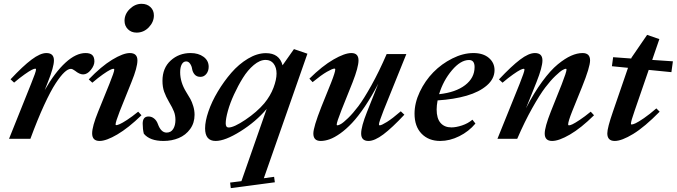

<svg xmlns="http://www.w3.org/2000/svg" viewBox="-20 -720 3511 996"><path d="M26.9 0 141.6 -286.1Q167 -348.1 167 -359.9Q167 -363.8 162.6 -363.8Q157.2 -363.8 144.8 -357.7Q132.3 -351.6 107.7 -334.2Q83 -316.9 53.2 -291.5L34.7 -308.6Q98.6 -377 143.8 -410.9Q189 -444.8 220.7 -444.8Q259.8 -444.8 259.8 -406.7Q259.8 -372.6 228.5 -294.4L211.9 -252.4Q265.1 -345.2 319.6 -395Q374 -444.8 423.8 -444.8Q447.8 -444.8 458.7 -434.3Q469.7 -423.8 469.7 -401.4Q469.7 -380.4 451.2 -357.2Q432.6 -334 411.1 -334Q392.6 -334 369.1 -353Q356 -362.8 347.7 -362.8Q333 -362.8 313.7 -344.7Q294.4 -326.7 268.6 -287.4Q242.7 -248 208.7 -174.3Q174.8 -100.6 137.7 0Z M688.5 -550.8Q661.1 -550.8 643.6 -568.4Q626 -585.9 626 -612.3Q626 -647 653.3 -673.6Q680.7 -700.2 714.4 -700.2Q742.7 -700.2 760.5 -683.3Q778.3 -666.5 778.3 -640.1Q778.3 -606 752 -578.4Q725.6 -550.8 688.5 -550.8ZM496.6 11.2Q458 11.2 458 -28.3Q458 -64 489.3 -141.1L547.9 -285.6Q572.8 -347.2 572.8 -358.9Q572.8 -363.3 568.4 -363.3Q563 -363.3 550.5 -357.2Q538.1 -351.1 513.7 -334Q489.3 -316.9 459 -291L440.4 -308.1Q504.9 -375.5 562 -410.2Q619.1 -444.8 653.3 -444.8Q692.9 -444.8 692.9 -406.7Q692.9 -370.1 662.1 -294.4L601.1 -142.6Q579.6 -87.4 579.6 -74.7Q579.6 -70.8 583 -70.8Q588.9 -70.8 601.3 -76.2Q613.8 -81.5 639.4 -98.1Q665 -114.7 696.8 -140.6L713.9 -122.1Q646 -56.2 588.6 -22.5Q531.2 11.2 496.6 11.2Z M828.1 11.2Q757.3 11.2 726.1 -26.4Q720.2 -49.8 720.2 -78.6Q720.2 -115.7 750.5 -115.7Q766.6 -115.7 779.5 -105.2Q792.5 -94.7 798.8 -77.1Q814.9 -32.2 844.2 -32.2Q866.7 -32.2 878.4 -50.8Q890.1 -69.3 890.1 -98.1Q890.1 -121.6 882.3 -141.6Q874.5 -161.6 857.4 -189.9Q840.3 -219.2 831.5 -244.1Q822.8 -269 822.8 -300.8Q822.8 -367.2 865.5 -406Q908.2 -444.8 968.8 -444.8Q1009.3 -444.8 1035.9 -425.3Q1062.5 -405.8 1062.5 -373.5Q1062.5 -351.6 1050.3 -336.4Q1038.1 -321.3 1020 -321.3Q1000.5 -321.3 990 -333.3Q979.5 -345.2 976.6 -362.3Q974.6 -377 966.3 -389.2Q958 -401.4 945.8 -401.4Q931.2 -401.4 922.9 -386.2Q914.6 -371.1 914.6 -345.2Q914.6 -293.9 945.3 -243.7Q960 -220.2 967.8 -206.1Q975.6 -191.9 982.4 -169.7Q989.3 -147.5 989.3 -124.5Q989.3 -82 966.3 -50.5Q943.4 -19 907.2 -3.9Q871.1 11.2 828.1 11.2Z M1098.6 11.2Q1043.9 11.2 1043.9 -54.2Q1043.9 -91.3 1061.3 -142.1Q1078.6 -192.9 1109.9 -245.1Q1141.1 -297.4 1179.9 -342.3Q1218.8 -387.2 1266.4 -415.8Q1314 -444.3 1359.4 -444.3Q1429.2 -444.3 1445.8 -381.3L1504.9 -465.3L1574.7 -441.4L1348.6 204.6L1401.9 197.3L1405.8 225.6L1177.2 255.9L1173.8 227.1L1232.4 219.7L1363.3 -154.8Q1307.6 -88.9 1227.5 -38.8Q1147.5 11.2 1098.6 11.2ZM1166 -58.6Q1193.4 -58.6 1252.9 -98.6Q1312.5 -138.7 1351.1 -184.1Q1382.8 -222.7 1398.7 -264.9Q1414.6 -307.1 1414.6 -338.4Q1414.6 -369.6 1399.7 -389.4Q1384.8 -409.2 1357.9 -409.2Q1328.1 -409.2 1296.6 -382.8Q1265.1 -356.4 1240 -315.9Q1214.8 -275.4 1194.1 -230.2Q1173.3 -185.1 1162.1 -144.5Q1150.9 -104 1150.9 -80.1Q1150.9 -58.6 1166 -58.6Z M1643.6 11.2Q1605.5 11.2 1605.5 -27.3Q1605.5 -60.1 1647 -165.5L1697.8 -291.5Q1719.2 -346.2 1719.2 -359.9Q1719.2 -364.3 1715.3 -364.3Q1705.1 -364.3 1676 -347.7Q1647 -331.1 1601.6 -293.9L1585 -312Q1651.9 -377.9 1710 -411.4Q1768.1 -444.8 1802.7 -444.8Q1839.8 -444.8 1839.8 -406.7Q1839.8 -371.6 1809.1 -293L1752 -150.4Q1726.6 -85.9 1726.6 -73.7Q1726.6 -69.8 1730.5 -69.8Q1736.3 -69.8 1748.5 -76.7Q1760.7 -83.5 1785.6 -107.4Q1810.5 -131.3 1838.9 -168.9Q1867.2 -206.5 1906.7 -277.3Q1946.3 -348.1 1985.8 -439.5H2087.9L1970.2 -147.9Q1945.8 -85.9 1945.8 -74.7Q1945.8 -69.8 1949.7 -69.8Q1959 -69.8 1987.3 -87.4Q2015.6 -105 2059.1 -142.6L2077.6 -125Q2014.2 -57.1 1968.8 -22.9Q1923.3 11.2 1891.6 11.2Q1853.5 11.2 1853.5 -27.3Q1853.5 -63.5 1883.8 -139.2L1942.4 -286.1Q1908.2 -220.2 1872.8 -167.7Q1837.4 -115.2 1806.4 -82.3Q1775.4 -49.3 1745.1 -27.8Q1714.8 -6.3 1690.2 2.4Q1665.5 11.2 1643.6 11.2Z M2263.7 11.2Q2203.6 11.2 2167 -26.4Q2130.4 -64 2130.4 -130.4Q2130.4 -186 2157.7 -243.7Q2185.1 -301.3 2227.8 -345Q2270.5 -388.7 2326.4 -416.7Q2382.3 -444.8 2436 -444.8Q2486.3 -444.8 2515.9 -419.7Q2545.4 -394.5 2545.4 -356.4Q2545.4 -311.5 2505.9 -277.1Q2466.3 -242.7 2400.6 -223.6Q2335 -204.6 2250 -199.2Q2245.1 -172.4 2245.1 -152.3Q2245.1 -105.5 2265.4 -82.3Q2285.6 -59.1 2321.8 -59.1Q2345.7 -59.1 2376.7 -69.3Q2407.7 -79.6 2430.7 -99.1L2446.3 -79.1Q2412.1 -38.1 2362.5 -13.4Q2313 11.2 2263.7 11.2ZM2413.1 -408.7Q2369.6 -408.7 2324.5 -355.5Q2279.3 -302.2 2257.8 -231.4Q2343.8 -240.7 2392.8 -278.3Q2441.9 -315.9 2441.9 -372.1Q2441.9 -408.7 2413.1 -408.7Z M2560.5 0 2675.8 -285.6Q2700.7 -348.1 2700.7 -358.9Q2700.7 -363.3 2696.3 -363.3Q2690.9 -363.3 2678.5 -357.2Q2666 -351.1 2641.4 -333.7Q2616.7 -316.4 2586.9 -291L2568.4 -308.1Q2633.3 -377 2678 -410.9Q2722.7 -444.8 2754.9 -444.8Q2793.9 -444.8 2793.9 -406.7Q2793.9 -371.6 2763.2 -294.4L2708.5 -158.2Q2750 -238.8 2793 -297.1Q2835.9 -355.5 2873.5 -386.2Q2911.1 -417 2942.6 -430.9Q2974.1 -444.8 3002 -444.8Q3041 -444.8 3041 -406.7Q3041 -372.1 2999 -268.1L2948.2 -142.6Q2927.2 -89.8 2927.2 -74.2Q2927.2 -69.8 2931.6 -69.8Q2937.5 -69.8 2949.7 -75.4Q2961.9 -81.1 2987.3 -97.9Q3012.7 -114.7 3044.4 -140.6L3061.5 -122.1Q2993.7 -55.2 2936.5 -22Q2879.4 11.2 2844.2 11.2Q2805.7 11.2 2805.7 -27.3Q2805.7 -60.5 2837.4 -141.1L2894 -282.7Q2918.9 -346.7 2918.9 -359.4Q2918.9 -363.3 2915 -363.3Q2910.2 -363.3 2898.2 -356.7Q2886.2 -350.1 2861.3 -326.4Q2836.4 -302.7 2808.3 -265.9Q2780.3 -229 2741 -159.2Q2701.7 -89.4 2663.1 0Z M3168.9 11.2Q3130.4 11.2 3130.4 -28.3Q3130.4 -56.6 3159.7 -141.1L3237.8 -368.2L3154.3 -376.5L3160.6 -423.3L3254.4 -416.5L3255.9 -420.9L3336.9 -539.1L3400.4 -517.1L3363.3 -409.2L3470.7 -401.9L3462.9 -345.7L3345.2 -357.4L3272.5 -146.5Q3252.9 -91.3 3252.9 -77.6Q3252.9 -74.2 3256.8 -74.2Q3263.2 -74.2 3277.1 -80.6Q3291 -86.9 3320.3 -106.9Q3349.6 -127 3384.8 -157.7L3401.9 -140.6Q3324.2 -61.5 3264.6 -25.1Q3205.1 11.2 3168.9 11.2Z"/></svg>

Font: Elstob
Style: Bold Italic
Weight: 700
Italic angle: -20°
Designer: Peter S. Baker
Version: Version 1.015